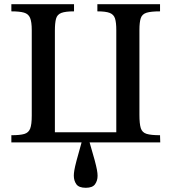

<svg xmlns="http://www.w3.org/2000/svg" viewBox="-20 -677 815 913"><path d="M388 216Q355 216 343 199Q331 182 331 158Q331 148 333.5 132.5Q336 117 344 86.5Q352 56 368 0H34V-34Q75 -34 95.5 -40Q116 -46 123.5 -65.5Q131 -85 131 -127V-534Q131 -573 123 -592Q115 -611 94 -617Q73 -623 34 -623V-657H332V-623Q291 -623 271.5 -615.5Q252 -608 246.5 -588Q241 -568 241 -531V-48H533V-534Q533 -570 527 -589Q521 -608 502 -615.5Q483 -623 443 -623V-657H741V-623Q698 -623 677 -616.5Q656 -610 649.5 -591Q643 -572 643 -534V-131Q643 -88 649.5 -67.5Q656 -47 677 -40.5Q698 -34 741 -34L742 0H406Q422 54 430 84Q438 114 441 130.5Q444 147 444 159Q444 182 432 199Q420 216 388 216Z"/></svg>

Font: STIX Two Text Medium
Style: Regular
Weight: 500
Designer: Ross Mills, John Hudson & Paul Hanslow, Tiro Typeworks Ltd; with prior portions MicroPress Inc., and Coen Hoffman.
Foundry: Tiro Typeworks Ltd
Version: Version 2.13 b171